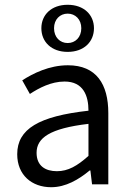

<svg xmlns="http://www.w3.org/2000/svg" viewBox="-20 -771 545 803"><path d="M153 -653C153 -596 195 -554 263 -554C331 -554 373 -596 373 -653C373 -709 331 -751 263 -751C195 -751 153 -709 153 -653ZM320 -653C320 -615 295 -591 263 -591C231 -591 206 -615 206 -653C206 -690 231 -714 263 -714C295 -714 320 -690 320 -653ZM52 -126C52 -39 113 12 194 12C255 12 309 -20 355 -58H358L365 0H433V-298C433 -419 383 -498 264 -498C186 -498 118 -464 73 -435L105 -378C143 -403 194 -430 250 -430C329 -430 350 -370 350 -308C143 -285 52 -232 52 -126ZM350 -119C303 -77 265 -55 218 -55C170 -55 133 -77 133 -132C133 -194 188 -234 350 -253Z"/></svg>

Font: Cambridge Sans
Style: Regular
Weight: 400
Version: Version 2.020;PS 002.020;hotconv 1.0.88;makeotf.lib2.5.64775